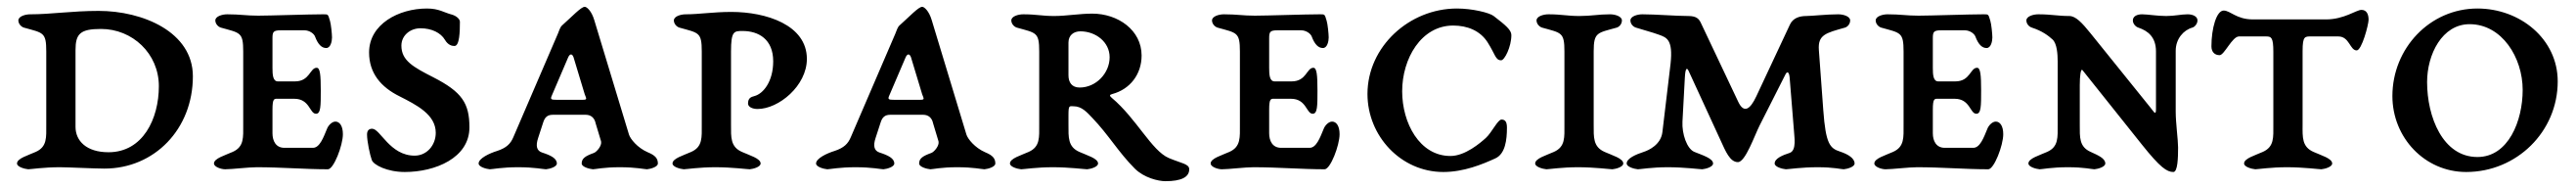

<svg xmlns="http://www.w3.org/2000/svg" viewBox="-20 -495 7574 552"><path d="M202 -348C202 -396 216 -410 277 -410C369 -410 447 -338 447 -242C447 -146 400 -48 299 -48C234 -48 202 -81.5 202 -122.5ZM156 -4C180 -4 257 0 287 0C434 0 547 -116 547 -271C547 -401 400 -463 270 -463C192 -463 130 -453 69 -453C54 -453 34 -447 34 -435C34 -426 41 -417 50 -414C107 -398 116 -401 116 -344V-129C116 -92 119 -64 85 -49C63 -39 30 -30 30 -15C30 -5 52 1 63 2C70 2 109 -4 156 -4Z M735 -4C806 -4 877 2 944 2C961 2 988 -68 988 -101C988 -126 978 -138 966 -138C956 -138 945 -127 941 -116C931 -92 920 -61 900 -61H816C791 -61 781 -81 781 -104V-172C781 -208 786 -205 799 -205H845C891 -205 890 -161 909 -161C923 -161 923 -184 923 -229C923 -275 921 -296 911 -296C891 -296 891 -256 847 -256H797C782 -256 781 -276 781 -296V-382C781 -401 783 -406 805 -406H875C890 -406 903 -396 906 -388C915 -364 926 -354 939 -354C952 -354 956 -374 956 -385C956 -395 953 -425 950 -434C944 -454 945 -453 929 -453C887 -453 774 -449 739 -449C703 -449 687 -453 648 -453C633 -453 613 -447 613 -435C613 -426 620 -417 629 -414C686 -398 695 -401 695 -344V-129C695 -92 698 -64 664 -49C642 -39 609 -30 609 -15C609 -5 630 2 642 2C662 2 710 -4 735 -4Z M1235 -470C1152 -470 1065 -424 1065 -341C1065 -280 1100 -239 1155 -212C1204 -187 1261 -159 1261 -105C1261 -69 1235 -38 1199 -38C1126 -38 1098 -117 1074 -117C1064 -117 1059 -111 1059 -100C1059 -80 1067.4 -40.5 1073 -25C1078.1 -10.9 1118 10 1170 10C1259 10 1360 -31 1360 -121C1360 -192 1338 -225 1254 -268C1195 -298 1160 -317 1160 -361C1160 -391 1186 -412 1216 -412C1249 -412 1275.8 -398.7 1288 -378C1297.4 -362.1 1309 -360 1316 -360C1331 -360 1332 -402 1332 -431C1332 -439 1322 -448 1309 -452C1285 -458 1271 -470 1235 -470Z M1602 -214 1650 -326C1655.1 -337.9 1662 -338 1666 -327L1699 -218C1704 -205 1707 -202 1693 -202H1616C1601 -202 1597 -203 1602 -214ZM1884 -48C1854 -61 1833 -87 1829 -100L1727 -436C1719 -463 1705 -475 1699 -475C1688 -475 1661.9 -446.5 1632.5 -420.5C1626.3 -415 1623.8 -404.9 1620 -396L1489 -92C1481 -73 1469 -61 1442 -52C1419 -45 1387 -30 1387 -15C1387 -5 1409 1 1420 2C1427 2 1456 -4 1503 -4C1551 -4 1578 2 1585 2C1596 1 1617 -5 1617 -15C1617 -30 1599 -39 1574 -47C1558 -52 1554 -66 1562 -90L1577 -136C1581.7 -150.3 1589 -158 1605 -158H1702C1718 -158 1728 -148 1731 -133L1747 -80C1750 -67 1734 -49 1726 -46C1701 -37 1690 -30 1690 -15C1690 -5 1712 1 1723 2C1730 2 1755 -4 1802 -4C1850 -4 1875 2 1882 2C1893 1 1914 -5 1914 -15C1914 -30 1906 -39 1884 -48Z M2129 -344C2129 -404 2138 -404 2163 -404C2209.9 -404 2253 -380 2253 -315C2253 -256 2224.1 -220 2198 -213C2187.4 -210.2 2179 -207 2179 -191C2179 -181 2192 -175 2207 -175C2269 -175 2352 -243.1 2352 -322C2352 -422 2232 -460 2130 -460C2077 -460 2035 -453 1996 -453C1981 -453 1961 -447 1961 -435C1961 -426 1968 -417 1977 -414C2034 -398 2043 -401 2043 -344V-129C2043 -92 2046 -64 2012 -49C1990 -39 1957 -30 1957 -15C1957 -5 1979 1 1990 2C1997 2 2036 -4 2083 -4C2131 -4 2177 2 2184 2C2195 1 2216 -5 2216 -15C2216 -30 2183 -39 2161 -49C2127 -64 2129 -92 2129 -129Z M2594 -214 2642 -326C2647.1 -337.9 2654 -338 2658 -327L2691 -218C2696 -205 2699 -202 2685 -202H2608C2593 -202 2589 -203 2594 -214ZM2876 -48C2846 -61 2825 -87 2821 -100L2719 -436C2711 -463 2697 -475 2691 -475C2680 -475 2653.9 -446.5 2624.5 -420.5C2618.3 -415 2615.8 -404.9 2612 -396L2481 -92C2473 -73 2461 -61 2434 -52C2411 -45 2379 -30 2379 -15C2379 -5 2401 1 2412 2C2419 2 2448 -4 2495 -4C2543 -4 2570 2 2577 2C2588 1 2609 -5 2609 -15C2609 -30 2591 -39 2566 -47C2550 -52 2546 -66 2554 -90L2569 -136C2573.7 -150.3 2581 -158 2597 -158H2694C2710 -158 2720 -148 2723 -133L2739 -80C2742 -67 2726 -49 2718 -46C2693 -37 2682 -30 2682 -15C2682 -5 2704 1 2715 2C2722 2 2747 -4 2794 -4C2842 -4 2867 2 2874 2C2885 1 2906 -5 2906 -15C2906 -30 2898 -39 2876 -48Z M3121 -274V-370C3121 -391.3 3136 -403 3156 -403C3201 -403 3242 -371.8 3242 -327C3242 -280 3202 -238 3154 -238C3131 -238 3121 -253 3121 -274ZM3191 -455C3154 -455 3114 -448 3079 -448C3043 -448 3027 -453 2988 -453C2973 -453 2953 -447 2953 -435C2953 -426 2960 -417 2969 -414C3026 -398 3035 -401 3035 -344V-129C3035 -92 3038 -64 3004 -49C2982 -39 2949 -30 2949 -15C2949 -5 2971 1 2982 2C2989 2 3028 -4 3075 -4C3123 -4 3169 2 3176 2C3187 1 3208 -5 3208 -15C3208 -30 3175 -39 3153 -49C3119 -64 3121 -92 3121 -129V-158C3121 -187 3124 -183 3136 -183C3160 -183 3175.1 -165.6 3191 -149C3238.8 -99.3 3267.9 -48.1 3316 0C3342.9 26.9 3385 37 3406 37C3453 37 3476 25 3476 2C3476 -14 3452.8 -15.4 3416 -31C3365.4 -52.5 3321.5 -146.3 3248 -208C3240.3 -214.4 3242.3 -216.9 3250 -219C3302.2 -233 3336 -277 3336 -332C3336 -407 3266 -455 3191 -455Z M3665 -4C3736 -4 3807 2 3874 2C3891 2 3918 -68 3918 -101C3918 -126 3908 -138 3896 -138C3886 -138 3875 -127 3871 -116C3861 -92 3850 -61 3830 -61H3746C3721 -61 3711 -81 3711 -104V-172C3711 -208 3716 -205 3729 -205H3775C3821 -205 3820 -161 3839 -161C3853 -161 3853 -184 3853 -229C3853 -275 3851 -296 3841 -296C3821 -296 3821 -256 3777 -256H3727C3712 -256 3711 -276 3711 -296V-382C3711 -401 3713 -406 3735 -406H3805C3820 -406 3833 -396 3836 -388C3845 -364 3856 -354 3869 -354C3882 -354 3886 -374 3886 -385C3886 -395 3883 -425 3880 -434C3874 -454 3875 -453 3859 -453C3817 -453 3704 -449 3669 -449C3633 -449 3617 -453 3578 -453C3563 -453 3543 -447 3543 -435C3543 -426 3550 -417 3559 -414C3616 -398 3625 -401 3625 -344V-129C3625 -92 3628 -64 3594 -49C3572 -39 3539 -30 3539 -15C3539 -5 3560 2 3572 2C3592 2 3640 -4 3665 -4Z M4263 -470C4123 -470 4000 -358 4000 -219C4000 -96 4098 10 4223 10C4283 10 4337.8 -12.5 4376 -30C4405.1 -43.3 4410 -84 4410 -120C4410 -136 4405.7 -144 4394 -144C4383 -144 4365.8 -106.2 4348 -90C4331.7 -75.2 4287 -37 4244 -37C4153 -37 4102 -134 4102 -227C4102 -323 4158 -420 4252 -420C4294 -420 4331.4 -404.7 4353 -371C4376 -335 4376 -318 4393 -318C4403 -318 4423 -357.5 4423 -392C4423 -407 4406.1 -421 4371 -448C4358.3 -457.8 4308 -470 4263 -470Z M4713 -453C4679 -453 4658 -448 4623 -448C4587 -448 4571 -453 4532 -453C4517 -453 4497 -447 4497 -435C4497 -426 4504 -417 4513 -414C4570 -398 4579 -401 4579 -344V-129C4579 -92 4582 -64 4548 -49C4526 -39 4493 -30 4493 -15C4493 -5 4515 1 4526 2C4533 2 4572 -4 4619 -4C4667 -4 4713 2 4720 2C4731 1 4752 -5 4752 -15C4752 -30 4719 -39 4697 -49C4663 -64 4665 -92 4665 -129V-344C4665 -401 4676 -398 4733 -414C4742 -417 4748 -426 4748 -435C4748 -447 4728 -453 4713 -453Z M5241 -46C5221 -39.5 5197 -30 5197 -15C5197 -5 5219 1 5230 2C5237 2 5276 -4 5323 -4C5371 -4 5393 2 5400 2C5411 1 5432 -5 5432 -15C5432 -30 5413.5 -42 5389 -50C5359.5 -59.6 5347.2 -72.4 5340 -171L5327 -348C5323.7 -392.9 5347 -398 5404 -414C5413 -417 5419 -426 5419 -435C5419 -447 5399 -453 5384 -453C5350 -453 5306 -448 5290 -448C5270 -448 5250.9 -442 5242 -423L5143 -212C5125.2 -174 5106.7 -160.8 5090 -196L4980 -428C4974.4 -439.7 4967 -448 4943 -448C4907 -448 4847 -453 4808 -453C4793 -453 4773 -447 4773 -435C4773 -426 4779.5 -417.1 4789 -414C4814.7 -405.7 4835.4 -400.9 4857 -393C4879.6 -384.8 4898.7 -378.6 4891 -308L4867 -107C4862.6 -70.3 4827.2 -53.9 4812 -49C4789 -41.5 4762 -30 4762 -15C4762 -5 4784 1 4795 2C4802 2 4836 -4 4883 -4C4931 -4 4977 2 4984 2C4995 1 5016 -5 5016 -15C5016 -30 4984.3 -39.5 4961 -49C4939 -58 4924.1 -102.1 4926 -138L4933 -267C4934.5 -295 4938.9 -297.9 4944 -287L5038 -83C5052.6 -51.2 5065.4 -19 5089 -19C5111 -19 5137.6 -96.7 5153 -127L5228 -275C5232.9 -286 5239.1 -285.9 5241 -268L5254 -108C5254 -97 5262.9 -53.1 5241 -46Z M5616 -4C5687 -4 5758 2 5825 2C5842 2 5869 -68 5869 -101C5869 -126 5859 -138 5847 -138C5837 -138 5826 -127 5822 -116C5812 -92 5801 -61 5781 -61H5697C5672 -61 5662 -81 5662 -104V-172C5662 -208 5667 -205 5680 -205H5726C5772 -205 5771 -161 5790 -161C5804 -161 5804 -184 5804 -229C5804 -275 5802 -296 5792 -296C5772 -296 5772 -256 5728 -256H5678C5663 -256 5662 -276 5662 -296V-382C5662 -401 5664 -406 5686 -406H5756C5771 -406 5784 -396 5787 -388C5796 -364 5807 -354 5820 -354C5833 -354 5837 -374 5837 -385C5837 -395 5834 -425 5831 -434C5825 -454 5826 -453 5810 -453C5768 -453 5655 -449 5620 -449C5584 -449 5568 -453 5529 -453C5514 -453 5494 -447 5494 -435C5494 -426 5501 -417 5510 -414C5567 -398 5576 -401 5576 -344V-129C5576 -92 5579 -64 5545 -49C5523 -39 5490 -30 5490 -15C5490 -5 5511 2 5523 2C5543 2 5591 -4 5616 -4Z M6318 -344V-174C6318.3 -152 6309 -171 6301 -180L6125 -398C6100.5 -428.3 6082 -448 6063 -448C6029 -448 6011 -453 5972 -453C5957 -453 5937 -447 5937 -435C5937 -426 5943.5 -417.1 5953 -414C5983.4 -404.1 6001.5 -390.5 6014 -379C6027.2 -366.8 6029 -335 6029 -315V-129C6029 -92 6032 -64 5998 -49C5976 -39 5943 -30 5943 -15C5943 -5 5965 1 5976 2C5983 2 6012 -4 6059 -4C6107 -4 6130 2 6137 2C6148 1 6169 -5 6169 -15C6169 -30 6148 -39 6126 -49C6092 -64 6094 -92 6094 -129V-245C6094 -272 6096.8 -295 6102 -289L6277 -70C6330.1 -3.6 6350 10 6369 10C6382 10 6383 -32.4 6383 -62C6383 -84 6376 -134 6376 -167V-346C6376 -381 6399 -406.7 6425 -414C6432.7 -416.2 6440 -426 6440 -435C6440 -447 6426 -453 6411 -453C6392 -453 6373 -448 6348 -448C6322 -448 6293 -453 6277 -453C6262 -453 6250 -447 6250 -435C6250 -426 6257.5 -416.8 6266 -414C6294.5 -404.5 6318 -386 6318 -344Z M6663 -343V-129C6663 -92 6666 -64 6632 -49C6610 -39 6577 -30 6577 -15C6577 -5 6599 1 6610 2C6617 2 6656 -4 6703 -4C6751 -4 6797 2 6804 2C6815 1 6836 -5 6836 -15C6836 -30 6803 -39 6781 -49C6747 -64 6748.8 -92 6749 -129V-345C6749 -391 6756 -388 6778 -388H6854C6887 -388 6888 -347 6908 -347C6923 -347 6943 -423 6943 -437C6943 -452 6938 -466 6922 -466C6907 -466 6871 -438 6818 -438H6603C6554 -438 6537 -464 6517 -464C6496 -464 6481 -412 6481 -359C6481 -342 6491 -333 6505 -333C6519 -333 6542 -388 6562 -388H6642C6657 -388 6663 -385 6663 -343Z M7115 -254C7115 -335 7159 -424 7240 -424C7335 -424 7396 -326 7396 -231C7396 -140 7354 -34 7263 -34C7161 -34 7115 -152 7115 -254ZM7263 -470C7123 -470 7013 -353 7013 -213C7013 -91 7108 10 7230 10C7378 10 7499 -108 7499 -256C7499 -381 7388 -470 7263 -470Z"/></svg>

Font: EB Garamond SC 08
Style: Regular
Weight: 400
Version: Version 0.016